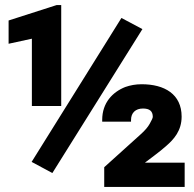

<svg xmlns="http://www.w3.org/2000/svg" viewBox="-20 -731 765 759"><path d="M14 -558 106 -578V-312H222V-711H204L14 -650ZM105 -91 187 -47 543 -616 460 -660ZM384 -250H498V-257C498 -285 516 -302 545 -302C571 -302 584 -292 584 -269C584 -265 580 -256 572 -242C565 -229 553 -215 535 -199L392 -70V8H710V-88H553L590 -116C608 -130 624 -142 637 -154C667 -180 698 -214 698 -270C698 -359 630 -398 540 -398C516 -398 495 -394 475 -387C425 -367 384 -325 384 -257Z"/></svg>

Font: Asimov Pro
Style: Blk
Weight: 900
Designer: Google
Version: Version 2.000980; 2014